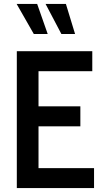

<svg xmlns="http://www.w3.org/2000/svg" viewBox="-20 -962 530 982"><path d="M66 -700H452V-598H177V-418H391V-316H177V-102H461V0H66ZM153 -788 65 -942H170L224 -788ZM294 -788 213 -942H317L364 -788Z"/></svg>

Font: Cabin Condensed SemiBold
Style: Regular
Weight: 600
Width: 3
Designer: Pablo Impallari
Foundry: Pablo Impallari. http://www.impallari.com Igino Marini. http://www.ikern.com
Version: Version 2.001